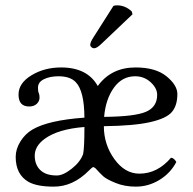

<svg xmlns="http://www.w3.org/2000/svg" viewBox="-20 -693 727 723"><path d="M407.2 -670.9Q413.1 -672.9 420.9 -672.9Q451.7 -672.9 476.1 -649.9L479 -639.2L363.8 -529.8Q344.7 -510.7 334 -511.2Q329.1 -511.2 324.5 -515.1Q319.8 -519 319.8 -523.9Q319.8 -533.7 331.5 -551.8ZM265.1 -383.8Q244.1 -405.8 200.2 -405.8Q168 -405.8 145.5 -394.8Q123 -383.8 123 -362.8Q123 -347.7 126 -342.8Q128.9 -336.9 128.9 -325.2Q128.9 -312 118.4 -302Q107.9 -292 89.8 -292Q49.8 -292 49.8 -336.9Q49.8 -379.9 98.4 -409.4Q147 -439 210 -439Q309.1 -439 348.1 -369.1Q398.9 -439 490.2 -439Q566.4 -439 607.2 -405.5Q647.9 -372.1 647.9 -338.9Q647.9 -295.9 627.4 -271.5Q606.9 -247.1 545.9 -233.2Q484.9 -219.2 371.1 -217.8Q371.1 -148.9 410.6 -94Q450.2 -39.1 504.9 -39.1Q572.8 -39.1 624 -99.1Q635.3 -98.1 644 -83Q622.1 -41 580.6 -15.6Q539.1 9.8 491.2 9.8Q449.2 9.8 415 -4.2Q380.9 -18.1 368.9 -29.1Q356.9 -40 339.8 -59.1Q333 -64.9 329.6 -63.5Q326.2 -62 315.9 -51.8Q254.9 10.3 182.1 9.8Q120.1 9.8 87.9 -7.8Q39.1 -35.6 39.1 -102.1Q39.1 -131.8 56.9 -160.4Q74.7 -189 102.1 -205.1Q161.6 -240.2 297.9 -250Q297.4 -350.6 265.1 -383.8ZM297.9 -214.8Q198.2 -207 147.9 -169.9Q110.8 -142.6 110.8 -106.9Q110.8 -72.8 131.8 -52.5Q152.8 -32.2 193.8 -32.2Q217.8 -32.2 250 -57.6Q282.2 -83 293 -112.8Q297.9 -136.7 297.9 -214.8ZM372.1 -252.9Q487.3 -253.9 529.5 -272Q571.8 -290 571.8 -335.9Q571.8 -360.8 547.4 -383.3Q522.9 -405.8 488.8 -405.8Q439.9 -405.8 408.9 -362.8Q377.9 -319.8 372.1 -252.9Z"/></svg>

Font: Linux Libertine O
Style: Regular
Weight: 400
Designer: Philipp H. Poll
Foundry: Philipp H. Poll
Version: Version 5.3.0